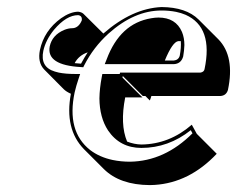

<svg xmlns="http://www.w3.org/2000/svg" viewBox="-20 -459 673 545"><path d="M181.2 -192.9Q168.9 -198.2 161.1 -205.6L105 -262.2Q86.4 -282.2 93.3 -316.9Q105 -372.1 153.3 -407.2Q179.2 -425.3 201.7 -425.8Q211.4 -424.8 216.8 -419.9L273.4 -363.8Q355 -435.1 438.5 -439Q508.3 -438.5 543.5 -403.8L600.1 -347.2Q647 -298.8 627 -203.6Q622.1 -187.5 605.5 -186.5H409.7Q408.7 -184.6 407.7 -180.2Q405.8 -175.8 405.3 -173.8L392.6 -186.5H385.3L328.6 -243.2Q328.1 -240.7 327.6 -238.8L384.3 -182.6H335.4Q320.3 -106 340.8 -57.1Q360.8 -49.3 381.3 -48.8Q460.9 -49.8 524.4 -105L538.6 -79.1L595.2 -22.5Q517.6 59.6 418.9 65.9Q411.6 66.4 405.3 66.4Q320.3 65.9 274.9 21L218.3 -35.6Q162.6 -92.8 181.2 -192.9ZM229 -310.5Q203.6 -301.8 191.9 -279.8Q201.2 -278.8 210 -278.3Q219.2 -295.4 229 -310.5ZM493.2 -342.3Q489.3 -342.3 486.3 -342.3Q469.7 -340.3 447.8 -287.1H473.1Q486.8 -288.6 490.2 -300.8Q494.6 -324.2 493.2 -342.3ZM277.3 -276.9 282.7 -290.5Q320.8 -392.6 409.2 -407.2Q420.4 -409.2 429.7 -409.2Q479 -409.2 496.6 -368.2Q503.4 -351.6 503.4 -331.1Q502.9 -315.4 500 -298.8Q494.1 -277.8 473.1 -276.9ZM121.1 -327.1Q127.9 -359.4 162.1 -374Q174.3 -378.9 184.6 -378.9Q200.7 -378.9 210 -396.5Q211.4 -399.9 212.4 -401.9Q213.4 -414.6 201.7 -416Q168.5 -416 133.3 -374.5Q109.9 -345.7 103 -314.9Q93.3 -268.6 135.7 -255.9Q141.6 -254.4 147 -252.9Q166.5 -249 193.4 -249H207.5L203.1 -235.8Q196.3 -215.8 191.9 -196.8Q168.5 -86.4 235.8 -33.2Q262.7 -12.7 299.8 -4.9Q323.2 0 349.1 0Q447.3 -1.5 526.4 -80.6L521.5 -89.4Q458 -39.1 381.3 -39.1Q320.3 -39.1 286.6 -88.9Q262.7 -125.5 262.2 -179.7Q262.7 -208.5 269 -241.2L270.5 -249H319.8L320.8 -252.9H548.8Q558.6 -254.4 560.5 -262.2Q585.9 -381.8 506.8 -417Q494.1 -422.4 480 -425.3Q460.4 -429.2 438.5 -429.2Q361.3 -429.2 288.1 -363.8Q245.1 -324.7 219.2 -273.9L216.3 -268.1L210 -268.6Q111.3 -273.9 121.1 -327.1Z"/></svg>

Font: Linux Biolinum Shadow O
Style: Italic
Weight: 400
Italic angle: -12°
Designer: Philipp H. Poll
Foundry: Philipp H. Poll
Version: Version 0.6.2